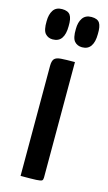

<svg xmlns="http://www.w3.org/2000/svg" viewBox="-129 -733 434 774"><g transform="rotate(15 88.5 -346.5)"><path d="M42 0V-459Q42 -480 49.5 -488.5Q57 -497 77 -498.5Q97 -500 135 -500V-18Q135 -9 131 -5.5Q127 -2 107.5 -1Q88 0 42 0ZM24 -565Q5 -565 -7 -578.5Q-19 -592 -18 -630Q-18 -658 -6.5 -675.5Q5 -693 30 -693Q55 -693 64.5 -679Q74 -665 73 -633Q73 -600 61 -582.5Q49 -565 24 -565ZM147 -565Q127 -565 115 -578.5Q103 -592 104 -630Q104 -658 116 -675.5Q128 -693 153 -693Q178 -693 187 -679Q196 -665 195 -633Q195 -600 183 -582.5Q171 -565 147 -565Z"/></g></svg>

Font: Yanone Kaffeesatz ExtraLight Medium
Style: Regular
Weight: 500
Version: Version 2.003